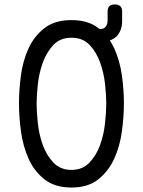

<svg xmlns="http://www.w3.org/2000/svg" viewBox="-20 -830 640 860"><path d="M300 10Q226 10 179.5 -26.5Q133 -63 108 -119Q83 -175 74 -241Q65 -307 65 -367Q65 -425 73.5 -490.5Q82 -556 107 -611.5Q132 -667 178.5 -703.5Q225 -740 300 -740Q375 -740 421 -704Q423 -702 426 -700H431Q445 -700 453.5 -710.5Q462 -721 462 -739V-778Q462 -794 469.5 -802Q477 -810 494 -810Q511 -810 519 -802Q527 -794 527 -778V-735Q527 -694 503 -668Q490 -655 472 -649Q483 -632 492 -613Q517 -557 526 -492Q535 -427 535 -368Q535 -308 526 -241.5Q517 -175 491.5 -119Q466 -63 420 -26.5Q374 10 300 10ZM300 -69Q350 -69 381 -102Q412 -135 428.5 -181Q445 -227 450.5 -278.5Q456 -330 456 -367Q456 -403 450.5 -453.5Q445 -504 428.5 -550Q412 -596 381.5 -628.5Q351 -661 300 -661Q249 -661 218.5 -628Q188 -595 171.5 -549Q155 -503 149.5 -452.5Q144 -402 144 -366Q144 -329 149.5 -278Q155 -227 171.5 -181Q188 -135 219 -102Q250 -69 300 -69Z"/></svg>

Font: Maple Mono Normal NL Light
Style: Regular
Weight: 300
Monospace: yes
Designer: subframe7536
Version: Version 7.000